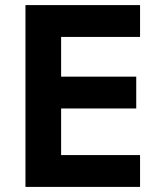

<svg xmlns="http://www.w3.org/2000/svg" viewBox="-20 -734 640 754"><path d="M530 0V-125H220V-308H515V-433H220V-589H530V-714H80V0Z"/></svg>

Font: Noto Sans Mono UI
Style: Bold
Weight: 700
Designer: Monotype Design team
Foundry: Monotype Imaging Inc.
Version: 1.000